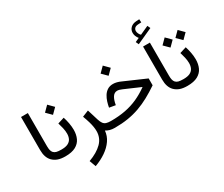

<svg xmlns="http://www.w3.org/2000/svg" viewBox="-181 -1424 2544 2185"><g transform="rotate(-30 1091.0 -332.0)"><path d="M76.9 -641V-206.7Q76.9 -108.3 127.5 -56.8Q155.6 -28.4 195.2 -14.2Q234.7 0 291.9 0H292.4V-89.7H291.9Q249.1 -89.7 226 -95.9Q202.9 -102.1 188.6 -118.3Q176.6 -132.1 171.6 -153.6Q166.6 -175.1 166.6 -206.7V-641Z M493.2 -391.2 407.8 -364.6Q418.4 -331.4 427.5 -291.9Q436.6 -252.4 436.6 -216.2Q436.6 -179.3 423.4 -150.8Q410.1 -122.3 378.7 -106Q347.3 -89.7 292.5 -89.7Q273.9 -89.7 260.6 -76.7Q247.4 -63.7 247.4 -45.1Q247.4 -26.5 260.6 -13.2Q273.9 0 292.5 0Q377.3 0 428.1 -27.7Q478.9 -55.4 501.5 -104.1Q524 -152.8 524 -215Q524 -257.5 515.5 -303.7Q506.9 -349.9 493.2 -391.2ZM337.5 -546.8 404.4 -480 470.9 -546.8 404.4 -613.9Z M689.8 -290.7Q709.2 -238.6 720.6 -199.3Q731.9 -160 736.7 -129.5Q741.5 -99 741.5 -72.9Q741.5 16.8 678.9 79.5Q616.3 142.1 502.2 184L533.1 268.4Q614.2 238.6 678.3 194.8Q742.4 150.9 781.6 94.2Q820.9 37.5 826.5 -30.1Q850.7 -15.3 878.1 -7.7Q905.5 0 941.4 0H941.9V-89.7H941.4Q904.2 -89.7 881 -97.3Q857.7 -104.9 843.4 -124.3Q829 -143.7 817.7 -179.4L773.1 -324.2Z M997.3 -232.1 1078.3 -218.1Q1089.1 -282.5 1112.1 -317.7Q1135 -353 1173.2 -353Q1185.7 -353 1200.7 -349.1Q1215.6 -345.2 1233.8 -336.9L1445.6 -245.2Q1370.8 -191.7 1294.6 -157.3Q1218.3 -122.9 1132.4 -106.3Q1046.4 -89.7 941.9 -89.7Q923.6 -89.7 910.2 -76.6Q896.8 -63.4 896.8 -45.1Q896.8 -26.8 910.2 -13.4Q923.6 0 941.9 0Q1035.9 0 1115.8 -13.1Q1195.7 -26.2 1267.9 -52.1Q1340 -77.9 1410 -116.2Q1480.1 -154.4 1554.4 -204.7V-294.8L1273.4 -417.6Q1244.9 -431 1219 -437.4Q1193.2 -443.8 1170.4 -443.8Q1126.6 -443.8 1096.2 -424.2Q1065.8 -404.6 1046.1 -372.9Q1026.4 -341.2 1014.7 -304Q1003.1 -266.9 997.3 -232.1ZM1107.9 -615.5 1174.8 -548.7 1241.4 -615.5 1174.8 -682.6Z M1680.4 -641V-206.7Q1680.4 -108.3 1731 -56.8Q1759.2 -28.4 1798.7 -14.2Q1838.3 0 1895.4 0H1895.9V-89.7H1895.4Q1852.6 -89.7 1829.5 -95.9Q1806.5 -102.1 1792.1 -118.3Q1780.2 -132.1 1775.1 -153.6Q1770.1 -175.1 1770.1 -206.7V-641ZM1651.4 -688 1858.2 -782 1840.6 -820.4 1727.3 -768.9Q1712.6 -783.4 1705 -801.3Q1697.4 -819.1 1697.4 -834Q1697.4 -855.6 1711.8 -870.8Q1726.1 -886 1759.9 -887.5L1800.6 -889.5L1798 -931.6L1759.9 -929.7Q1709.8 -926.8 1682.4 -899.7Q1655.1 -872.6 1655.1 -834Q1655.1 -789.6 1687.1 -750.8L1633.8 -726.7Z M2096.7 -391.2 2011.3 -364.6Q2021.9 -331.4 2031 -291.9Q2040.2 -252.4 2040.2 -216.2Q2040.2 -179.3 2026.9 -150.8Q2013.6 -122.3 1982.2 -106Q1950.8 -89.7 1896 -89.7Q1877.4 -89.7 1864.1 -76.7Q1850.9 -63.7 1850.9 -45.1Q1850.9 -26.5 1864.1 -13.2Q1877.4 0 1896 0Q1980.8 0 2031.6 -27.7Q2082.5 -55.4 2105 -104.1Q2127.6 -152.8 2127.6 -215Q2127.6 -257.5 2119 -303.7Q2110.4 -349.9 2096.7 -391.2ZM2048.3 -541.1 2115.2 -474.4 2181.8 -541.1 2115.2 -608.2ZM1878.4 -541.1 1945.3 -474.4 2011.9 -541.1 1945.3 -608.2Z"/></g></svg>

Font: Estedad-VF-FD Black
Style: Regular
Weight: 900
Designer: Amin Abedi
Version: Version 4.000